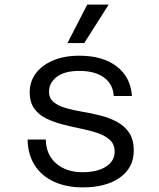

<svg xmlns="http://www.w3.org/2000/svg" viewBox="-20 -802 690 834"><path d="M340 12Q268 12 214 -13Q160 -38 130.5 -84.5Q101 -131 100 -196H179Q180 -130 224 -92Q268 -54 339 -54Q402 -54 440 -78Q478 -102 478 -143Q478 -175 457.5 -194Q437 -213 404.5 -224Q372 -235 332.5 -243Q293 -251 254 -261Q215 -271 182.5 -286.5Q150 -302 129.5 -329.5Q109 -357 109 -401Q109 -447 135 -482.5Q161 -518 209.5 -539Q258 -560 325 -560Q427 -560 487.5 -513Q548 -466 553 -385H474Q471 -437 431.5 -465.5Q392 -494 325 -494Q260 -494 226.5 -468Q193 -442 193 -404Q193 -375 213 -358.5Q233 -342 266 -332.5Q299 -323 338.5 -316.5Q378 -310 417 -300Q456 -290 488.5 -272.5Q521 -255 541 -225.5Q561 -196 561 -148Q561 -73 500.5 -30.5Q440 12 340 12ZM273 -615 359 -782H452L346 -615Z"/></svg>

Font: Azeret Mono Thin Light
Style: Regular
Weight: 300
Version: Version 1.002